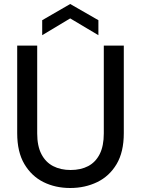

<svg xmlns="http://www.w3.org/2000/svg" viewBox="-20 -928 705 960"><path d="M331 12Q257 12 197.5 -17.5Q138 -47 102 -107.5Q66 -168 66 -262V-700H166V-261Q166 -198 187 -157.5Q208 -117 245.5 -97.5Q283 -78 333 -78Q384 -78 421 -97.5Q458 -117 478.5 -157.5Q499 -198 499 -261V-700H599V-262Q599 -168 563 -107.5Q527 -47 466 -17.5Q405 12 331 12ZM191 -752V-827L331 -908L472 -827V-752L331 -836Z"/></svg>

Font: DMSans_18ptMedium
Style: Regular
Weight: 500
Designer: Colophon Foundry, Jonny Pinhorn
Foundry: Colophon Foundry
Version: Version 4.004;gftools[0.9.30]